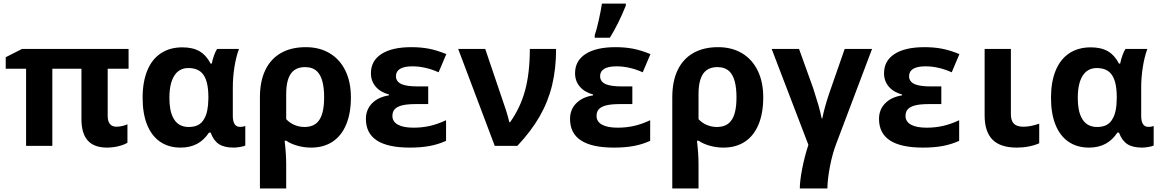

<svg xmlns="http://www.w3.org/2000/svg" viewBox="-20 -822 6545 1082"><path d="M439 -150.9V-434.6H274.9V0H127V-434.6H12.2V-499.5L104.5 -546.4H704.6V-434.6H586.9V-167.5Q586.9 -138.7 599.6 -123.3Q612.3 -107.9 635.7 -107.9Q650.4 -107.9 667.7 -111.6Q685.1 -115.2 698.2 -121.6V-17.6Q678.2 -5.4 646.5 2.2Q614.7 9.8 583 9.8Q510.3 9.8 474.6 -30Q439 -69.8 439 -150.9Z M783.7 -270.5Q783.7 -360.8 810.1 -424.8Q836.4 -488.8 887 -522Q937.5 -555.2 1008.3 -555.2Q1066.4 -555.2 1104.5 -533Q1142.6 -510.7 1167 -463.4H1173.3Q1178.7 -489.3 1187 -512Q1195.3 -534.7 1203.6 -546.4H1326.7Q1310.1 -501 1301 -443.6Q1292 -386.2 1292 -329.1V-168.9Q1292 -106.9 1333 -106.9Q1349.6 -106.9 1362.3 -111.8V-2Q1355.5 2.4 1333.7 6.1Q1312 9.8 1297.4 9.8Q1243.2 9.8 1213.1 -10.3Q1183.1 -30.3 1167 -74.7H1157.7Q1129.4 -31.7 1089.8 -11Q1050.3 9.8 998 9.8Q930.2 9.8 882.1 -23.4Q834 -56.6 808.8 -119.4Q783.7 -182.1 783.7 -270.5ZM1130.9 -152.8Q1153.3 -189 1154.3 -266.6V-275.4Q1154.3 -372.6 1118.2 -410.6Q1091.3 -438.5 1041.5 -438.5Q998 -438.5 971.2 -407.7Q934.6 -364.3 934.6 -270.5Q934.6 -198.2 956.1 -158.2Q982.4 -106.4 1043.5 -106.4Q1075.2 -106.4 1096.7 -117.7Q1118.2 -128.9 1130.9 -152.8Z M1703.1 -556.2Q1781.2 -556.2 1838.6 -521.5Q1896 -486.8 1926.8 -423.1Q1957.5 -359.4 1957.5 -273.4Q1957.5 -184.1 1930.9 -120.4Q1904.3 -56.6 1854 -23.4Q1803.7 9.8 1732.9 9.8Q1694.3 9.8 1657.2 -0.5Q1620.1 -10.7 1593.3 -28.8H1584Q1592.8 45.4 1592.8 103.5V240.2H1444.8V-273.9Q1444.8 -363.8 1475.1 -427Q1505.4 -490.2 1563.2 -523.2Q1621.1 -556.2 1703.1 -556.2ZM1773.9 -138.7Q1806.6 -177.2 1806.6 -273.4Q1806.6 -378.4 1768.6 -418Q1743.2 -443.8 1699.7 -443.8Q1652.8 -443.8 1627 -416.5Q1592.8 -380.4 1592.8 -291.5V-150.4Q1612.8 -128.9 1639.9 -117.7Q1667 -106.4 1695.8 -106.4Q1748 -106.4 1773.9 -138.7Z M2042 -151.9Q2042 -204.1 2076.4 -239.5Q2110.8 -274.9 2171.9 -284.7V-289.6Q2124 -302.2 2097.2 -333.7Q2070.3 -365.2 2070.3 -409.2Q2070.3 -479.5 2129.6 -517.8Q2189 -556.2 2298.3 -556.2Q2352.1 -556.2 2396.7 -547.6Q2441.4 -539.1 2495.1 -517.1L2451.7 -414.6Q2376.5 -448.2 2303.7 -448.2Q2257.8 -448.2 2234.6 -434.1Q2211.4 -419.9 2211.4 -392.6Q2211.4 -360.8 2245.6 -346.7Q2274.9 -335 2334 -335H2393.1V-235.4H2321.8Q2273.9 -235.4 2245.1 -228Q2217.3 -220.7 2204.3 -206.5Q2191.4 -192.4 2191.4 -168.5Q2191.4 -136.7 2221.9 -119.6Q2252.4 -102.5 2310.5 -102.5Q2358.4 -102.5 2402.1 -112.3Q2445.8 -122.1 2493.7 -144.5V-28.3Q2448.2 -7.8 2399.7 1Q2351.1 9.8 2289.6 9.8Q2165.5 9.8 2103.8 -30.5Q2042 -70.8 2042 -151.9Z M2562 -546.4H2714.4L2831.1 -202.1Q2842.3 -168.5 2850.1 -133.3H2854.5Q2912.6 -214.8 2939.2 -312.7Q2965.8 -410.6 2965.8 -546.4H3113.8Q3113.8 -434.1 3091.1 -341.1Q3068.4 -248 3020.5 -165Q2972.7 -82 2895.5 0H2768.1Z M3192.4 -151.9Q3192.4 -204.1 3226.8 -239.5Q3261.2 -274.9 3322.3 -284.7V-289.6Q3274.4 -302.2 3247.6 -333.7Q3220.7 -365.2 3220.7 -409.2Q3220.7 -479.5 3280 -517.8Q3339.4 -556.2 3448.7 -556.2Q3502.4 -556.2 3547.1 -547.6Q3591.8 -539.1 3645.5 -517.1L3602.1 -414.6Q3526.9 -448.2 3454.1 -448.2Q3408.2 -448.2 3385 -434.1Q3361.8 -419.9 3361.8 -392.6Q3361.8 -360.8 3396 -346.7Q3425.3 -335 3484.4 -335H3543.5V-235.4H3472.2Q3424.3 -235.4 3395.5 -228Q3367.7 -220.7 3354.7 -206.5Q3341.8 -192.4 3341.8 -168.5Q3341.8 -136.7 3372.3 -119.6Q3402.8 -102.5 3460.9 -102.5Q3508.8 -102.5 3552.5 -112.3Q3596.2 -122.1 3644 -144.5V-28.3Q3598.6 -7.8 3550 1Q3501.5 9.8 3439.9 9.8Q3315.9 9.8 3254.2 -30.5Q3192.4 -70.8 3192.4 -151.9ZM3372.1 -801.8H3506.8V-790.5Q3466.3 -689.5 3417 -609.4H3331.5V-623Q3342.8 -656.7 3354.7 -710.4Q3366.7 -764.2 3372.1 -801.8Z M4026.9 -556.2Q4105 -556.2 4162.4 -521.5Q4219.7 -486.8 4250.5 -423.1Q4281.2 -359.4 4281.2 -273.4Q4281.2 -184.1 4254.6 -120.4Q4228 -56.6 4177.7 -23.4Q4127.4 9.8 4056.6 9.8Q4018.1 9.8 3981 -0.5Q3943.8 -10.7 3917 -28.8H3907.7Q3916.5 45.4 3916.5 103.5V240.2H3768.6V-273.9Q3768.6 -363.8 3798.8 -427Q3829.1 -490.2 3887 -523.2Q3944.8 -556.2 4026.9 -556.2ZM4097.7 -138.7Q4130.4 -177.2 4130.4 -273.4Q4130.4 -378.4 4092.3 -418Q4066.9 -443.8 4023.4 -443.8Q3976.6 -443.8 3950.7 -416.5Q3916.5 -380.4 3916.5 -291.5V-150.4Q3936.5 -128.9 3963.6 -117.7Q3990.7 -106.4 4019.5 -106.4Q4071.8 -106.4 4097.7 -138.7Z M4535.6 -5.9 4328.6 -546.4H4482.9L4562 -326.7Q4582.5 -263.2 4592.5 -228.5Q4602.5 -193.8 4610.4 -154.8H4613.8Q4628.4 -225.6 4657.7 -309.6L4740.2 -546.4H4894.5L4692.4 -11.7Q4671.4 43 4657.5 114Q4643.6 185.1 4642.6 240.2H4487.3Q4487.3 198.2 4500.7 128.7Q4514.2 59.1 4535.6 -5.9Z M4933.6 -151.9Q4933.6 -204.1 4968 -239.5Q5002.4 -274.9 5063.5 -284.7V-289.6Q5015.6 -302.2 4988.8 -333.7Q4961.9 -365.2 4961.9 -409.2Q4961.9 -479.5 5021.2 -517.8Q5080.6 -556.2 5189.9 -556.2Q5243.7 -556.2 5288.3 -547.6Q5333 -539.1 5386.7 -517.1L5343.3 -414.6Q5268.1 -448.2 5195.3 -448.2Q5149.4 -448.2 5126.2 -434.1Q5103 -419.9 5103 -392.6Q5103 -360.8 5137.2 -346.7Q5166.5 -335 5225.6 -335H5284.7V-235.4H5213.4Q5165.5 -235.4 5136.7 -228Q5108.9 -220.7 5095.9 -206.5Q5083 -192.4 5083 -168.5Q5083 -136.7 5113.5 -119.6Q5144 -102.5 5202.1 -102.5Q5250 -102.5 5293.7 -112.3Q5337.4 -122.1 5385.3 -144.5V-28.3Q5339.8 -7.8 5291.3 1Q5242.7 9.8 5181.2 9.8Q5057.1 9.8 4995.4 -30.5Q4933.6 -70.8 4933.6 -151.9Z M5528.8 -171.4V-546.4H5676.8V-178.7Q5676.8 -142.1 5693.6 -125Q5710.4 -107.9 5746.1 -107.9Q5768.6 -107.9 5789.1 -112.1Q5809.6 -116.2 5836.4 -125V-14.6Q5810.1 -2.9 5777.8 3.4Q5745.6 9.8 5710.4 9.8Q5617.2 9.8 5573 -35.2Q5528.8 -80.1 5528.8 -171.4Z M5902.8 -270.5Q5902.8 -360.8 5929.2 -424.8Q5955.6 -488.8 6006.1 -522Q6056.6 -555.2 6127.4 -555.2Q6185.5 -555.2 6223.6 -533Q6261.7 -510.7 6286.1 -463.4H6292.5Q6297.9 -489.3 6306.2 -512Q6314.5 -534.7 6322.8 -546.4H6445.8Q6429.2 -501 6420.2 -443.6Q6411.1 -386.2 6411.1 -329.1V-168.9Q6411.1 -106.9 6452.1 -106.9Q6468.8 -106.9 6481.4 -111.8V-2Q6474.6 2.4 6452.9 6.1Q6431.2 9.8 6416.5 9.8Q6362.3 9.8 6332.3 -10.3Q6302.2 -30.3 6286.1 -74.7H6276.9Q6248.5 -31.7 6209 -11Q6169.4 9.8 6117.2 9.8Q6049.3 9.8 6001.2 -23.4Q5953.1 -56.6 5928 -119.4Q5902.8 -182.1 5902.8 -270.5ZM6250 -152.8Q6272.5 -189 6273.4 -266.6V-275.4Q6273.4 -372.6 6237.3 -410.6Q6210.4 -438.5 6160.6 -438.5Q6117.2 -438.5 6090.3 -407.7Q6053.7 -364.3 6053.7 -270.5Q6053.7 -198.2 6075.2 -158.2Q6101.6 -106.4 6162.6 -106.4Q6194.3 -106.4 6215.8 -117.7Q6237.3 -128.9 6250 -152.8Z"/></svg>

Font: Viking Open Sans
Style: Bold
Weight: 700
Foundry: Ascender Corporation
Version: Version 2.001